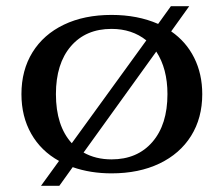

<svg xmlns="http://www.w3.org/2000/svg" viewBox="-20 -548 719 618"><path d="M631 -245Q631 -168 595 -110.5Q559 -53 493 -21.5Q427 10 339 10Q271 10 214 -10L171 50H112L170 -30Q112 -62 80.5 -117.5Q49 -173 49 -245Q49 -322 84.5 -379.5Q120 -437 185.5 -468.5Q251 -500 339 -500Q423 -500 489 -471L530 -528H589L531 -447Q579 -414 605 -362Q631 -310 631 -245ZM211 -87 451 -418Q405 -455 339 -455Q256 -455 208 -399Q160 -343 160 -245Q160 -143 211 -87ZM519 -245Q519 -327 483 -382L249 -57Q288 -35 339 -35Q422 -35 470.5 -91Q519 -147 519 -245Z"/></svg>

Font: Fahkwang Medium
Style: Regular
Weight: 500
Version: Version 1.000; ttfautohint (v1.6)